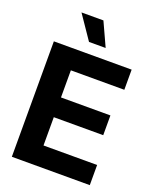

<svg xmlns="http://www.w3.org/2000/svg" viewBox="-170 -1040 919 1137"><g transform="rotate(20 290.0 -472.0)"><path d="M46.9 0V-727.5H537.1V-600.6H200.2V-429.7H511.7V-305.2H200.2V-127H538.1V0ZM243.7 -795.4 142.1 -944.3H280.3L348.6 -795.4Z"/></g></svg>

Font: Inter Tight
Style: Bold
Weight: 700
Designer: Rasmus Andersson
Foundry: rsms
Version: Version 3.004; ttfautohint (v1.8.4.7-5d5b)